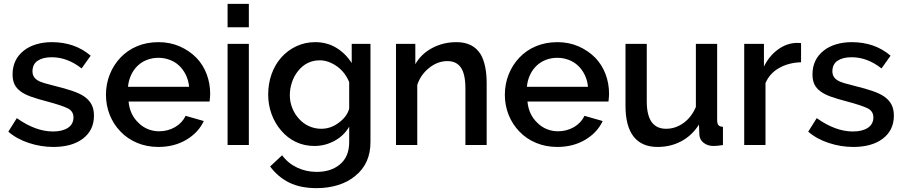

<svg xmlns="http://www.w3.org/2000/svg" viewBox="-20 -750 4673 993"><path d="M466 -152Q466 -185 454 -208.5Q442 -232 417 -250Q394 -266 356.5 -279Q319 -292 262 -306Q233 -313 209.5 -320Q186 -327 174 -335Q148 -351 148 -381Q148 -418 175 -436Q202 -454 247 -454Q329 -454 402 -396L449 -462Q367 -532 248 -532Q205 -532 168 -521Q131 -510 104 -489Q45 -443 45 -365Q45 -335 55 -314Q65 -293 87 -277Q107 -262 140.5 -250Q174 -238 228 -224Q298 -205 328 -191Q360 -176 360 -143Q360 -108 331.5 -89Q303 -70 254 -70Q164 -70 67 -139L23 -69Q67 -31 129.5 -10.5Q192 10 256 10Q353 10 409.5 -33.5Q466 -77 466 -152Z M1034 -124 940 -151Q923 -115 886 -93Q848 -71 803 -71Q773 -71 745.5 -82Q718 -93 697 -114Q651 -157 645 -225H1064Q1067 -252 1067 -265Q1067 -319 1048.5 -367.5Q1030 -416 995 -452Q958 -489 908.5 -510.5Q859 -532 800 -532Q739 -532 689 -511Q639 -490 603 -452Q567 -414 547.5 -364.5Q528 -315 528 -260Q528 -205 547.5 -156Q567 -107 603 -70Q639 -32 689.5 -11Q740 10 799 10Q881 10 943.5 -27Q1006 -64 1034 -124ZM692 -410Q713 -430 740.5 -440.5Q768 -451 799 -451Q830 -451 858 -440.5Q886 -430 907 -410Q928 -390 941.5 -362Q955 -334 958 -301H642Q645 -334 658 -362Q671 -390 692 -410Z M1267 -730H1157V-609H1267ZM1267 -523H1157V0H1267Z M1786 -95V-15Q1786 62 1736 102Q1690 139 1618 139Q1563 139 1516 116.5Q1469 94 1439 53L1377 111Q1418 166 1476 194.5Q1534 223 1618 223Q1677 223 1728.5 207Q1780 191 1817 160Q1896 97 1896 -15V-523H1799V-424Q1767 -474 1719 -503Q1671 -532 1610 -532Q1558 -532 1513 -511Q1468 -490 1435 -453Q1402 -416 1384.5 -366.5Q1367 -317 1367 -261Q1367 -208 1384.5 -160Q1402 -112 1434 -75Q1466 -37 1510 -16Q1554 5 1606 5Q1661 5 1710 -21.5Q1759 -48 1786 -95ZM1526 -136Q1504 -160 1491.5 -191.5Q1479 -223 1479 -258Q1479 -292 1490 -324.5Q1501 -357 1521 -382Q1565 -438 1634 -438Q1679 -438 1724 -406Q1766 -375 1786 -325V-188Q1774 -146 1733 -116Q1691 -84 1642 -84Q1608 -84 1578 -97.5Q1548 -111 1526 -136Z M2466 -469Q2427 -532 2341 -532Q2272 -532 2215 -501.5Q2158 -471 2128 -418V-523H2028V0H2138V-311Q2156 -365 2201 -400Q2244 -434 2294 -434Q2341 -434 2364 -400Q2387 -366 2387 -293V0H2497V-319Q2497 -415 2466 -469Z M3097 -124 3003 -151Q2986 -115 2949 -93Q2911 -71 2866 -71Q2836 -71 2808.5 -82Q2781 -93 2760 -114Q2714 -157 2708 -225H3127Q3130 -252 3130 -265Q3130 -319 3111.5 -367.5Q3093 -416 3058 -452Q3021 -489 2971.5 -510.5Q2922 -532 2863 -532Q2802 -532 2752 -511Q2702 -490 2666 -452Q2630 -414 2610.5 -364.5Q2591 -315 2591 -260Q2591 -205 2610.5 -156Q2630 -107 2666 -70Q2702 -32 2752.5 -11Q2803 10 2862 10Q2944 10 3006.5 -27Q3069 -64 3097 -124ZM2755 -410Q2776 -430 2803.5 -440.5Q2831 -451 2862 -451Q2893 -451 2921 -440.5Q2949 -430 2970 -410Q2991 -390 3004.5 -362Q3018 -334 3021 -301H2705Q2708 -334 2721 -362Q2734 -390 2755 -410Z M3595 -106 3597 -54Q3598 -28 3619 -11.5Q3640 5 3670 5Q3690 5 3719 0V-94Q3702 -95 3695.5 -103Q3689 -111 3689 -130V-523H3579V-197Q3556 -143 3514.5 -113.5Q3473 -84 3425 -84Q3325 -84 3325 -225V-523H3215V-203Q3215 -97 3257 -43.5Q3299 10 3381 10Q3449 10 3504.5 -20Q3560 -50 3595 -106Z M4112 -528H4095Q4045 -525 4001.5 -492.5Q3958 -460 3931 -406V-523H3829V0H3939V-320Q3960 -370 4009 -398Q4058 -426 4123 -428V-527Q4120 -528 4112 -528Z M4603 -152Q4603 -185 4591 -208.5Q4579 -232 4554 -250Q4531 -266 4493.5 -279Q4456 -292 4399 -306Q4370 -313 4346.5 -320Q4323 -327 4311 -335Q4285 -351 4285 -381Q4285 -418 4312 -436Q4339 -454 4384 -454Q4466 -454 4539 -396L4586 -462Q4504 -532 4385 -532Q4342 -532 4305 -521Q4268 -510 4241 -489Q4182 -443 4182 -365Q4182 -335 4192 -314Q4202 -293 4224 -277Q4244 -262 4277.5 -250Q4311 -238 4365 -224Q4435 -205 4465 -191Q4497 -176 4497 -143Q4497 -108 4468.5 -89Q4440 -70 4391 -70Q4301 -70 4204 -139L4160 -69Q4204 -31 4266.5 -10.5Q4329 10 4393 10Q4490 10 4546.5 -33.5Q4603 -77 4603 -152Z"/></svg>

Font: RT Raleway SemiBold
Style: Regular
Weight: 400
Designer: Matt McInerney, Pablo Impallari, Rodrigo Fuenzalida — Edited by Milan Moffatt in April 2016
Foundry: Matt McInerney, Pablo Impallari, Rodrigo Fuenzalida — Edited by Milan Moffatt in April 2016
Version: Version 3.001